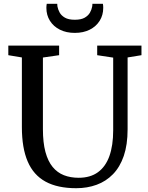

<svg xmlns="http://www.w3.org/2000/svg" viewBox="-20 -983 780 1011"><path d="M381.3 8Q283.2 8 219.9 -26.6Q156.5 -61.1 125.9 -132.4Q95.2 -203.6 95.2 -313.5V-680.5L23.8 -692.4V-743H291.3V-692.4L206 -680.1V-303.1Q206 -232.1 219.2 -183.1Q232.4 -134.1 257.1 -104Q281.9 -73.9 316.5 -60.4Q351.2 -46.9 394.2 -46.9Q455.5 -46.9 495.8 -76.2Q536.2 -105.5 556.1 -161.3Q576 -217.2 576 -296.7V-679.6L491.8 -692.4V-743H724.9V-692.4L651.9 -680.5V-302.3Q651.9 -220.8 631.8 -162.1Q611.7 -103.5 575 -65.8Q538.3 -28.1 488.9 -10.1Q439.6 8 381.3 8ZM373.9 -809.8Q329 -809.8 295.4 -826.7Q261.8 -843.5 243 -873.4Q224.2 -903.4 224.2 -941.5Q224.2 -947 224.7 -952.5Q225.2 -958.1 226.1 -963.1H281.5Q281.5 -960.7 281.7 -957Q282 -953.2 282.5 -948.8Q285.3 -933.3 294 -917.2Q302.7 -901.1 321.7 -890.1Q340.6 -879 373.9 -879Q407.3 -879 426.2 -890Q445.1 -901 453.9 -917Q462.8 -933.1 465.4 -948.8Q466.4 -953.2 466.4 -957Q466.4 -960.7 466.4 -963.1H521.8Q522.8 -958.1 523.2 -952.6Q523.6 -947.1 523.6 -941.7Q523.6 -903.5 504.9 -873.6Q486.1 -843.6 452.5 -826.7Q418.9 -809.8 373.9 -809.8Z"/></svg>

Font: Merriweather Light
Style: Regular
Weight: 300
Designer: Eben Sorkin
Foundry: Eben Sorkin
Version: Version 2.100